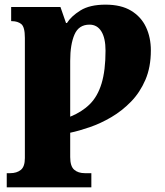

<svg xmlns="http://www.w3.org/2000/svg" viewBox="-20 -566 708 826"><path d="M9 240V179H24Q52 179 69.5 165Q87 151 87 114V-403Q87 -450 71.5 -462.5Q56 -475 31 -475H28V-536H240L264 -467H268Q286 -496 326 -521Q366 -546 434 -546Q501 -546 544 -520Q587 -494 608 -449.5Q629 -405 629 -349Q629 -277 605.5 -222.5Q582 -168 543.5 -128.5Q505 -89 459 -62Q413 -35 366.5 -19Q320 -3 282 5V110Q282 149 299 164Q316 179 345 179H373V240ZM282 -64Q332 -84 366 -117.5Q400 -151 417 -207Q434 -263 434 -348Q434 -402 416 -431Q398 -460 365 -460Q319 -460 300.5 -417.5Q282 -375 282 -304Z"/></svg>

Font: Noto Serif Black
Style: Regular
Weight: 900
Designer: Monotype Design Team
Foundry: Monotype Imaging Inc.
Version: Version 2.014; ttfautohint (v1.8.4.7-5d5b)